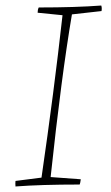

<svg xmlns="http://www.w3.org/2000/svg" viewBox="-20 -667 400 694"><path d="M36 7Q35 -4 36 -13L130 -25Q175 -334 206 -612L116 -621Q116 -632 120 -640Q253 -640 346 -647Q349 -639 347 -627L240 -615Q202 -391 163 -27L272 -19Q270 -4 268 0Q128 0 36 7Z"/></svg>

Font: Albura ExtraLight
Style: Italic
Weight: 156
Italic angle: -7°
Designer: Mercedes Jáuregui
Foundry: Omnibus-Type Team
Version: Version 1.000